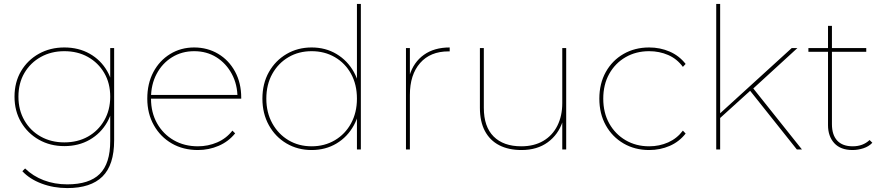

<svg xmlns="http://www.w3.org/2000/svg" viewBox="-20 -762 4507 979"><path d="M323 197Q253 197 192 174Q131 151 94 111L108 97Q148 136 203 157Q258 178 323 178Q435 178 488.5 125Q542 72 542 -43V-209L552 -269L542 -329V-517H562V-46Q562 79 502.5 138Q443 197 323 197ZM308 -17Q236 -17 178.5 -49.5Q121 -82 87.5 -139Q54 -196 54 -269Q54 -343 87.5 -399.5Q121 -456 178.5 -488Q236 -520 308 -520Q381 -520 437.5 -488Q494 -456 526.5 -399.5Q559 -343 559 -269Q559 -196 526.5 -139Q494 -82 437.5 -49.5Q381 -17 308 -17ZM308 -36Q376 -36 428.5 -65.5Q481 -95 511.5 -148Q542 -201 542 -269Q542 -338 511.5 -390Q481 -442 428.5 -471.5Q376 -501 308 -501Q241 -501 188 -471.5Q135 -442 104.5 -390Q74 -338 74 -269Q74 -201 104.5 -148Q135 -95 188 -65.5Q241 -36 308 -36Z M989 3Q914 3 856 -30.5Q798 -64 764.5 -123.5Q731 -183 731 -259Q731 -336 762 -394.5Q793 -453 847.5 -486.5Q902 -520 970 -520Q1038 -520 1092.5 -487.5Q1147 -455 1178.5 -397Q1210 -339 1210 -264Q1210 -263 1210 -262Q1210 -261 1210 -259H742V-278H1199L1191 -263Q1191 -331 1162 -385Q1133 -439 1083.5 -470Q1034 -501 970 -501Q907 -501 857 -470Q807 -439 778.5 -385Q750 -331 750 -263V-259Q750 -188 781 -133Q812 -78 866 -47Q920 -16 989 -16Q1041 -16 1087.5 -36Q1134 -56 1165 -96L1179 -82Q1145 -40 1095 -18.5Q1045 3 989 3Z M1569 3Q1498 3 1441 -30.5Q1384 -64 1351 -123.5Q1318 -183 1318 -259Q1318 -336 1351 -394.5Q1384 -453 1441 -486.5Q1498 -520 1569 -520Q1640 -520 1696 -486.5Q1752 -453 1784.5 -394.5Q1817 -336 1817 -259Q1817 -183 1784.5 -123.5Q1752 -64 1696 -30.5Q1640 3 1569 3ZM1569 -16Q1635 -16 1687.5 -47Q1740 -78 1770 -133Q1800 -188 1800 -259Q1800 -331 1770 -385.5Q1740 -440 1687.5 -470.5Q1635 -501 1569 -501Q1503 -501 1451 -470.5Q1399 -440 1368.5 -385.5Q1338 -331 1338 -259Q1338 -188 1368.5 -133Q1399 -78 1451 -47Q1503 -16 1569 -16ZM1800 0V-190L1810 -260L1800 -330V-742H1820V0Z M2050 0V-517H2070V-374L2068 -377Q2089 -445 2141.5 -482.5Q2194 -520 2273 -520V-500Q2272 -500 2270.5 -500Q2269 -500 2267 -500Q2174 -500 2122 -440.5Q2070 -381 2070 -278V0Z M2639 3Q2573 3 2525.5 -21.5Q2478 -46 2452.5 -94Q2427 -142 2427 -212V-517H2447V-212Q2447 -116 2497 -66Q2547 -16 2638 -16Q2703 -16 2750 -43.5Q2797 -71 2822 -121Q2847 -171 2847 -236V-517H2867V0H2847V-146L2849 -143Q2827 -76 2773 -36.5Q2719 3 2639 3Z M3290 3Q3217 3 3159.5 -30.5Q3102 -64 3069 -123Q3036 -182 3036 -259Q3036 -336 3069 -395Q3102 -454 3159.5 -487Q3217 -520 3290 -520Q3346 -520 3394.5 -499Q3443 -478 3476 -436L3462 -421Q3432 -462 3387 -481.5Q3342 -501 3290 -501Q3223 -501 3170 -470.5Q3117 -440 3086.5 -385.5Q3056 -331 3056 -259Q3056 -187 3086.5 -132.5Q3117 -78 3170 -47Q3223 -16 3290 -16Q3342 -16 3387 -36Q3432 -56 3462 -96L3476 -81Q3443 -39 3394.5 -18Q3346 3 3290 3Z M3645 -154V-178L4017 -517H4046L3821 -311L3805 -299ZM3632 0V-742H3652V0ZM4043 0 3801 -304 3817 -316 4069 0Z M4327 3Q4266 3 4234 -32Q4202 -67 4202 -124V-630H4222V-129Q4222 -74 4249 -45Q4276 -16 4328 -16Q4380 -16 4414 -48L4428 -34Q4410 -15 4382.5 -6Q4355 3 4327 3ZM4102 -498V-517H4397V-498Z"/></svg>

Font: Montserrat Thin
Style: Regular
Weight: 100
Designer: Julieta Ulanovsky
Foundry: Julieta Ulanovsky
Version: Version 9.000